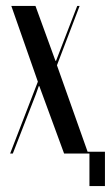

<svg xmlns="http://www.w3.org/2000/svg" viewBox="-20 -515 372 644"><path d="M99 -495 166 -311H168L239 -495H247L171 -296L276 0H195L112 -226H110L100 -198L23 0H14L107 -241L18 -495ZM256 -6H332V109H280V0H256Z"/></svg>

Font: Moniqa SemBd Narrow Display
Style: Regular
Weight: 600
Width: 4
Designer: Rajesh Rajput
Foundry: Rajesh Rajput
Version: Version 1.000